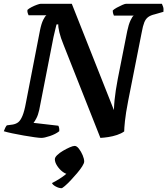

<svg xmlns="http://www.w3.org/2000/svg" viewBox="-31 -724 879 1008"><path d="M186 0Q176 0 150.5 -3.5Q125 -7 93.5 -12.5Q62 -18 33.5 -24Q5 -30 -11 -35Q-8 -44 -3.5 -53Q1 -62 5 -66L35 -70Q53 -73 65 -82.5Q77 -92 87 -116Q97 -140 105 -184L179 -565Q186 -600 196 -620Q206 -640 213 -644H119Q117 -648 114.5 -655.5Q112 -663 113 -672Q120 -679 134.5 -686.5Q149 -694 163 -699Q177 -704 182 -704H346L567 -146Q568 -174 570.5 -199Q573 -224 577 -250Q581 -276 587 -308L637 -561Q644 -595 654 -616.5Q664 -638 671 -642H567Q565 -646 563 -653Q561 -660 561 -669Q568 -676 582.5 -684Q597 -692 611 -698Q625 -704 630 -704H819Q821 -700 825 -689Q829 -678 827 -662L782 -649Q760 -644 747 -634.5Q734 -625 726.5 -606.5Q719 -588 713 -554L642 -195Q629 -128 625 -88.5Q621 -49 621 -34Q606 -23 583.5 -15.5Q561 -8 538 -4.5Q515 -1 496 0L303 -488Q287 -527 280.5 -555Q274 -583 275 -596H266Q265 -593 263 -585Q261 -577 258 -564Q255 -551 250 -530L175 -147Q169 -120 160 -103Q151 -86 145 -79L275 -64Q278 -60 279.5 -51.5Q281 -43 280 -35Q261 -20 231.5 -10Q202 0 186 0ZM292 264Q278 264 261.5 255Q245 246 242 237Q260 228 277 217.5Q294 207 309 195.5Q324 184 333 172L327 190Q314 190 297.5 177.5Q281 165 269 146.5Q257 128 257 112Q257 102 269.5 90Q282 78 300 67.5Q318 57 335 49.5Q352 42 361 42Q372 42 383.5 57Q395 72 403 91Q411 110 411 124Q411 133 400.5 149.5Q390 166 373.5 185.5Q357 205 340 223Q323 241 309.5 252.5Q296 264 292 264Z"/></svg>

Font: Texturina Medium 12pt
Style: Bold Italic
Weight: 700
Italic angle: -11°
Version: Version 1.002